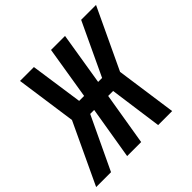

<svg xmlns="http://www.w3.org/2000/svg" viewBox="-210 -915 1095 1095"><g transform="rotate(-45 338.0 -367.5)"><path d="M584 0H471L427 -319H387L334 0H221L274 -319H242L91 0H-29L144 -368L92 -735H204L250 -416H290L342 -735H455L403 -416H435L585 -735H705L532 -368Z"/></g></svg>

Font: Iosevka Custom
Style: Bold Italic
Weight: 700
Italic angle: -9°
Designer: Belleve Invis
Foundry: Belleve Invis
Version: Version 30.3.1; ttfautohint (v1.8.3)